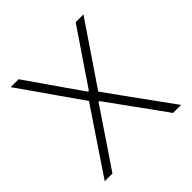

<svg xmlns="http://www.w3.org/2000/svg" viewBox="-183 -871 1029 1029"><g transform="rotate(-45 331.0 -356.5)"><path d="M41.5 0Q73.5 -47.5 106.5 -96.8Q139.5 -146 176 -200.5L286 -364L191 -499.5Q155.5 -550 120 -601.5Q84 -652.5 41.5 -713H101.5Q137.5 -661.5 172 -612Q206 -562.5 237 -518L317.5 -403H324L402.5 -519Q433 -564 467 -614Q500.5 -663.5 534 -713H593Q555.5 -657.5 521 -607Q486.5 -556.5 457.5 -513L356.5 -364.5L461.5 -218.5Q503 -161.5 541 -109Q579 -56.5 620 0H559Q522.5 -51 489.5 -97Q456 -142.5 425.5 -185L325 -324H318.5L224.5 -184.5Q194 -139.5 164.2 -95.2Q134.5 -51 100 0Z"/></g></svg>

Font: Heraclito ExtraLight
Style: Regular
Weight: 200
Designer: Kostas Bartsokas (font) & Cristiano Sobral (main changes)
Foundry: Kostas Bartsokas (font) & Cristiano Sobral (main changes)
Version: Version 1.00;July 8, 2020;FontCreator 13.0.0.2655 64-bit